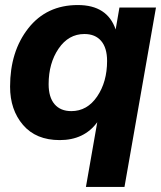

<svg xmlns="http://www.w3.org/2000/svg" viewBox="-20 -546 639 762"><path d="M217 10Q123 10 71.5 -50Q20 -110 20 -202Q20 -342 92.5 -434Q165 -526 289 -526Q406 -526 439 -429L454 -516H599L474 196H321L366 -61Q314 10 217 10ZM263 -105Q326 -105 365.5 -163Q405 -221 405 -304Q405 -356 381.5 -383.5Q358 -411 315 -411Q252 -411 212.5 -353Q173 -295 173 -212Q173 -160 196.5 -132.5Q220 -105 263 -105Z"/></svg>

Font: Creato Display ExtraBold
Style: Italic
Weight: 800
Italic angle: -10°
Version: Version 1.000